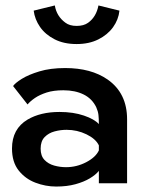

<svg xmlns="http://www.w3.org/2000/svg" viewBox="-20 -672 556 704"><path d="M186 12Q147 12 109.8 -2.2Q72.5 -16.5 48.2 -47.2Q24 -78 24 -127.5Q24 -199.5 81 -233.5Q128.5 -261.5 198 -261.5Q249 -261.5 287.8 -248.2Q326.5 -235 342.5 -217Q342.5 -237 341 -250.5Q339.5 -264 333 -278.5Q318 -310 286.8 -325.5Q255.5 -341 212.5 -341Q176.5 -341 151 -332.8Q125.5 -324.5 108.2 -312.8Q91 -301 81 -289L28 -356.5Q35.5 -367.5 59.8 -382.8Q84 -398 124.2 -410.2Q164.5 -422.5 219 -422.5Q314 -422.5 374.5 -380.5Q446 -330.5 446 -234.5V0H342.5V-45.5Q331 -31 309.2 -18Q287.5 -5 256.5 3.5Q225.5 12 186 12ZM222 -59Q261 -59 296 -77.2Q331 -95.5 342.5 -120.5V-139Q331 -163 297 -179.5Q263 -196 224 -196Q202 -196 180.2 -190.2Q158.5 -184.5 143.8 -169.5Q129 -154.5 129 -127Q129 -100.5 143 -85.8Q157 -71 178.5 -65Q200 -59 222 -59ZM261 -510.5Q214 -510.5 180 -528Q146 -545.5 126.8 -573.2Q107.5 -601 103.5 -633L181 -652Q187.5 -612.5 219.5 -589Q235 -577 261 -577Q287 -577 303 -588.5Q333 -610 341 -652L418 -633Q414.5 -600 394.5 -572.2Q374.5 -544.5 340.5 -527.5Q306.5 -510.5 261 -510.5Z"/></svg>

Font: Lucymar Sans Medium
Style: Regular
Weight: 500
Foundry: The League of Moveable Type (original font) / Main changes by Cristiano Sobral with portions from Mirco Monsees
Version: Version 2.001;August 30, 2020;FontCreator 13.0.0.2681 64-bit